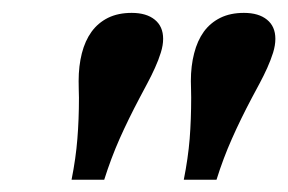

<svg xmlns="http://www.w3.org/2000/svg" viewBox="-20 -747 456 304"><path d="M271 -462.4Q277.8 -496.6 280.3 -527.1Q282.7 -557.6 282.7 -592.3Q282.7 -598.6 282.5 -605.2Q282.2 -611.8 282.2 -618.7Q282.2 -642.6 287.4 -662.6Q292.5 -682.6 302.7 -696.8Q313 -710.9 328.9 -718.8Q344.7 -726.6 366.2 -726.6Q389.6 -726.6 402.8 -715.8Q416 -705.1 416 -685.5Q416 -675.3 412.4 -663.6Q408.7 -651.9 403.1 -639.4Q397.5 -627 390.9 -614.7Q384.3 -602.5 378.9 -592.3Q360.8 -558.1 347.2 -527.3Q333.5 -496.6 322.8 -462.4ZM93.3 -462.4Q100.1 -496.6 102.5 -527.1Q105 -557.6 105 -592.3Q105 -598.6 104.7 -605.2Q104.5 -611.8 104.5 -618.7Q104.5 -642.6 109.6 -662.6Q114.7 -682.6 125 -696.8Q135.3 -710.9 151.1 -718.8Q167 -726.6 188.5 -726.6Q211.9 -726.6 225.1 -715.8Q238.3 -705.1 238.3 -685.5Q238.3 -675.3 234.6 -663.6Q231 -651.9 225.3 -639.4Q219.7 -627 213.1 -614.7Q206.5 -602.5 201.2 -592.3Q183.1 -558.1 169.4 -527.3Q155.8 -496.6 145 -462.4Z"/></svg>

Font: Arian Grqi
Style: Italic
Weight: 400
Italic angle: -15°
Designer: Ruben Hakobyan (Tarumian)
Foundry: Ruben Hakobyan (Tarumian)
Version: Version 1.002